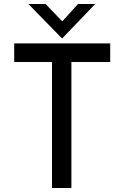

<svg xmlns="http://www.w3.org/2000/svg" viewBox="-20 -940 621 960"><path d="M51 -723H531V-630H337V0H240V-630H51ZM208 -920 303 -821 275 -815 370 -920H456L291 -748H290L122 -920Z"/></svg>

Font: Josefin Sans Thin
Style: Regular
Weight: 400
Version: Version 2.000